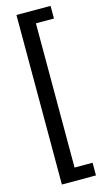

<svg xmlns="http://www.w3.org/2000/svg" viewBox="-154 -849 633 1142"><g transform="rotate(-15 162.5 -278.0)"><path d="M76 244V-800H286V-722H175V166H286V244Z"/></g></svg>

Font: Noto Sans Tamil Medium
Style: Regular
Weight: 500
Designer: Jelle Bosma - Monotype Design Team
Foundry: Monotype Imaging Inc.
Version: Version 2.004; ttfautohint (v1.8.4.7-5d5b)